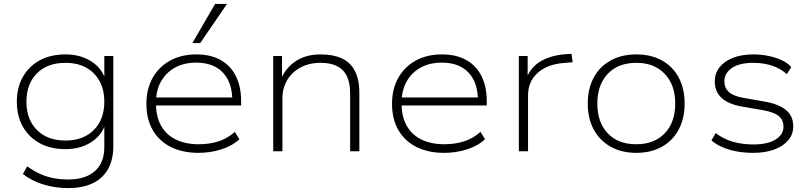

<svg xmlns="http://www.w3.org/2000/svg" viewBox="-20 -773 4143 981"><path d="M329 188Q263 188 203 170Q143 152 97 116L119 77Q153 101 186 116Q219 131 255 137.5Q291 144 330 144Q417 144 465 101Q513 58 513 -20V-139H518Q500 -81 445 -46Q390 -11 315 -11Q239 -11 183.5 -41Q128 -71 97 -125.5Q66 -180 66 -253Q66 -326 97 -380.5Q128 -435 183.5 -465Q239 -495 315 -495Q390 -495 445.5 -460Q501 -425 519 -365H513V-487H559V-27Q559 42 532.5 90Q506 138 454.5 163Q403 188 329 188ZM314 -55Q406 -55 459.5 -109Q513 -163 513 -253Q513 -344 459.5 -398Q406 -452 314 -452Q222 -452 168.5 -398Q115 -344 115 -253Q115 -163 168.5 -109Q222 -55 314 -55Z M994 8Q914 8 854 -21.5Q794 -51 761 -107.5Q728 -164 728 -242Q728 -318 759.5 -374.5Q791 -431 848.5 -463Q906 -495 983 -495Q1057 -495 1108 -466Q1159 -437 1185.5 -383.5Q1212 -330 1212 -256V-234H758V-275H1189L1167 -258Q1167 -351 1119 -402Q1071 -453 982 -453Q920 -453 874 -427.5Q828 -402 802.5 -356.5Q777 -311 777 -249V-243Q777 -177 803 -130.5Q829 -84 878.5 -60Q928 -36 995 -36Q1048 -36 1094 -50Q1140 -64 1180 -99L1203 -62Q1168 -28 1111.5 -10Q1055 8 994 8ZM963 -553 1079 -753H1140L1003 -553Z M1376 0V-487H1421V-370H1416Q1441 -428 1492.5 -461.5Q1544 -495 1618 -495Q1681 -495 1725 -475.5Q1769 -456 1792.5 -412Q1816 -368 1816 -298V0H1769V-294Q1769 -348 1753 -382.5Q1737 -417 1703.5 -434.5Q1670 -452 1618 -452Q1559 -452 1515 -428Q1471 -404 1447 -363Q1423 -322 1423 -270V0Z M2249 8Q2169 8 2109 -21.5Q2049 -51 2016 -107.5Q1983 -164 1983 -242Q1983 -318 2014.5 -374.5Q2046 -431 2103.5 -463Q2161 -495 2238 -495Q2312 -495 2363 -466Q2414 -437 2440.5 -383.5Q2467 -330 2467 -256V-234H2013V-275H2444L2422 -258Q2422 -351 2374 -402Q2326 -453 2237 -453Q2175 -453 2129 -427.5Q2083 -402 2057.5 -356.5Q2032 -311 2032 -249V-243Q2032 -177 2058 -130.5Q2084 -84 2133.5 -60Q2183 -36 2250 -36Q2303 -36 2349 -50Q2395 -64 2435 -99L2458 -62Q2423 -28 2366.5 -10Q2310 8 2249 8Z M2631 0V-487H2676V-374H2670Q2694 -433 2746 -462Q2798 -491 2870 -496L2900 -498L2906 -455L2859 -451Q2774 -444 2726 -399.5Q2678 -355 2678 -287V0Z M3231 8Q3156 8 3100 -23.5Q3044 -55 3013.5 -111.5Q2983 -168 2983 -244Q2983 -320 3013.5 -376.5Q3044 -433 3100 -464Q3156 -495 3231 -495Q3307 -495 3362.5 -464Q3418 -433 3448 -376.5Q3478 -320 3478 -244Q3478 -168 3448 -111.5Q3418 -55 3362.5 -23.5Q3307 8 3231 8ZM3231 -36Q3323 -36 3376.5 -92Q3430 -148 3430 -244Q3430 -339 3376.5 -395.5Q3323 -452 3231 -452Q3138 -452 3085 -395.5Q3032 -339 3032 -244Q3032 -148 3085 -92Q3138 -36 3231 -36Z M3828 8Q3784 8 3743.5 0.5Q3703 -7 3670 -21.5Q3637 -36 3615 -56L3637 -93Q3663 -73 3693.5 -60Q3724 -47 3758.5 -41Q3793 -35 3830 -35Q3902 -35 3942.5 -60Q3983 -85 3983 -126Q3983 -160 3959 -180Q3935 -200 3879 -210L3769 -229Q3701 -241 3666.5 -273Q3632 -305 3632 -357Q3632 -397 3655.5 -428Q3679 -459 3723.5 -477Q3768 -495 3829 -495Q3869 -495 3905.5 -487.5Q3942 -480 3973 -466Q4004 -452 4023 -430L4000 -394Q3978 -414 3950.5 -427Q3923 -440 3892 -446Q3861 -452 3829 -452Q3758 -452 3719.5 -425.5Q3681 -399 3681 -358Q3681 -324 3704 -303Q3727 -282 3778 -273L3887 -254Q3960 -241 3996.5 -210.5Q4033 -180 4033 -128Q4033 -87 4007.5 -56.5Q3982 -26 3936 -9Q3890 8 3828 8Z"/></svg>

Font: Nunito Sans 10pt SemiExpanded ExtraLight
Style: Regular
Weight: 250
Width: 6
Designer: Vernon Adams
Foundry: Vernon Adams
Version: Version 3.101;gftools[0.9.27]